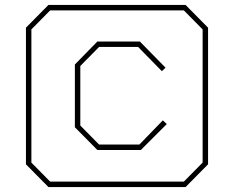

<svg xmlns="http://www.w3.org/2000/svg" viewBox="-20 -757 947 777"><path d="M176 0 85 -92V-645L176 -737H731L822 -645V-92L731 0ZM183 -22H724L800 -99V-638L724 -715H183L107 -638V-99ZM374 -150 283 -242V-496L374 -589H546L650 -483L635 -469L539 -567H381L305 -490V-249L381 -172H544L639 -270L655 -255L550 -150Z"/></svg>

Font: Tomorrow Thin
Style: Regular
Weight: 250
Designer: Tony de Marco, Monica Rizzolli
Foundry: Just in Type
Version: Version 2.002